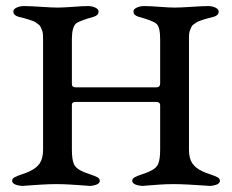

<svg xmlns="http://www.w3.org/2000/svg" viewBox="-20 -611 765 633"><path d="M217 -266V-117Q217 -86 223.5 -70.5Q230 -55 254 -45Q260 -42 276.5 -36.5Q293 -31 301 -26.5Q309 -22 309 -15Q309 -1 277 2Q275 2 257 0.5Q239 -1 213 -2.5Q187 -4 166 -4Q145 -4 118.5 -2.5Q92 -1 73.5 0.5Q55 2 53 2Q20 -1 20 -15Q20 -22 28 -26.5Q36 -31 52.5 -36.5Q69 -42 75 -45Q100 -56 111 -72.5Q122 -89 122 -117V-482Q122 -491 121.5 -498.5Q121 -506 118 -512.5Q115 -519 113.5 -523Q112 -527 106 -531Q100 -535 98 -537Q96 -539 86.5 -542.5Q77 -546 73.5 -547Q70 -548 57.5 -551.5Q45 -555 40 -556Q24 -561 24 -573Q24 -581 35 -586Q46 -591 59 -591Q79 -591 115.5 -588.5Q152 -586 170 -586Q188 -586 220.5 -588.5Q253 -591 270 -591Q283 -591 294 -586Q305 -581 305 -573Q305 -561 290 -556Q240 -542 230 -533Q217 -520 217 -482V-334Q217 -323 230 -323H495Q508 -323 508 -336V-482Q508 -522 496 -532.5Q484 -543 436 -556Q420 -561 420 -573Q420 -581 431 -586Q442 -591 455 -591Q475 -591 506.5 -588.5Q538 -586 556 -586Q574 -586 611.5 -588.5Q649 -591 666 -591Q679 -591 690 -586Q701 -581 701 -573Q701 -561 686 -556Q681 -555 668.5 -551.5Q656 -548 652.5 -547Q649 -546 639.5 -542.5Q630 -539 627.5 -537Q625 -535 619 -531Q613 -527 611.5 -523Q610 -519 607 -512.5Q604 -506 603.5 -498.5Q603 -491 603 -482V-117Q603 -89 614 -72.5Q625 -56 650 -45Q656 -42 672.5 -36.5Q689 -31 697 -26.5Q705 -22 705 -15Q705 -1 673 2Q671 2 650.5 0.5Q630 -1 601.5 -2.5Q573 -4 552 -4Q531 -4 507 -2.5Q483 -1 467 0.5Q451 2 449 2Q416 -1 416 -15Q416 -22 424 -26.5Q432 -31 448.5 -36.5Q465 -42 471 -45Q495 -55 501.5 -70.5Q508 -86 508 -117V-264Q508 -275 494 -275H232Q231 -275 230 -275Q217 -275 217 -266Z"/></svg>

Font: EB Garamond 08
Style: Regular
Weight: 400
Version: Version 0.016 ; ttfautohint (v1.5)